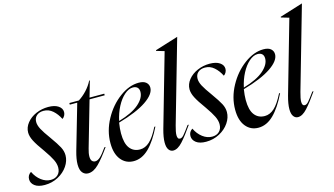

<svg xmlns="http://www.w3.org/2000/svg" viewBox="-108 -1062 2382 1371"><g transform="rotate(-15 1082.5 -376.5)"><path d="M244 -520Q291 -520 318 -502Q345 -484 345 -456Q345 -442 338 -429.5Q331 -417 321 -411Q302 -450 272.5 -476Q243 -502 205 -502Q173 -502 153.5 -485Q134 -468 134 -438Q134 -414 149.5 -384.5Q165 -355 203 -303Q243 -247 259 -216.5Q275 -186 275 -155Q275 -114 249 -75.5Q223 -37 177.5 -12.5Q132 12 78 12Q30 12 4.5 -7.5Q-21 -27 -21 -56Q-21 -87 6 -104Q26 -62 59 -37Q92 -12 129 -12Q162 -12 182 -31.5Q202 -51 202 -85Q202 -112 187 -143Q172 -174 137 -224Q94 -283 76.5 -317.5Q59 -352 59 -380Q59 -418 85 -450.5Q111 -483 153.5 -501.5Q196 -520 244 -520Z M453 -496H398V-508H468Q500 -528 529 -559Q558 -590 576 -626H581L547 -508H656V-496H544L447 -159Q437 -125 437 -102Q437 -79 446 -68.5Q455 -58 470 -58Q488 -58 507.5 -76Q527 -94 558 -138H567Q518 -68 478.5 -28Q439 12 399 12Q374 12 357.5 -7.5Q341 -27 341 -69Q341 -107 357 -164Z M913 -520Q949 -520 967 -504.5Q985 -489 985 -465Q985 -417 913.5 -368.5Q842 -320 705 -281Q698 -237 698 -203Q698 -128 725.5 -92.5Q753 -57 801 -57Q839 -57 872 -87Q905 -117 940 -187H948Q901 -90 849 -39Q797 12 736 12Q678 12 642.5 -32Q607 -76 607 -155Q607 -245 653 -329.5Q699 -414 770.5 -467Q842 -520 913 -520ZM909 -454Q909 -476 897 -487Q885 -498 864 -498Q833 -498 801 -470Q769 -442 744.5 -395Q720 -348 708 -292Q810 -322 859.5 -365.5Q909 -409 909 -454Z M1151 -690 1093 -707V-712L1263 -765H1264L1090 -157Q1077 -111 1077 -88Q1077 -58 1096 -58Q1110 -58 1124.5 -74.5Q1139 -91 1173 -138H1182Q1133 -67 1097 -27.5Q1061 12 1028 12Q1008 12 995 -5.5Q982 -23 982 -59Q982 -97 998 -155Z M1437 -520Q1484 -520 1511 -502Q1538 -484 1538 -456Q1538 -442 1531 -429.5Q1524 -417 1514 -411Q1495 -450 1465.5 -476Q1436 -502 1398 -502Q1366 -502 1346.5 -485Q1327 -468 1327 -438Q1327 -414 1342.5 -384.5Q1358 -355 1396 -303Q1436 -247 1452 -216.5Q1468 -186 1468 -155Q1468 -114 1442 -75.5Q1416 -37 1370.5 -12.5Q1325 12 1271 12Q1223 12 1197.5 -7.5Q1172 -27 1172 -56Q1172 -87 1199 -104Q1219 -62 1252 -37Q1285 -12 1322 -12Q1355 -12 1375 -31.5Q1395 -51 1395 -85Q1395 -112 1380 -143Q1365 -174 1330 -224Q1287 -283 1269.5 -317.5Q1252 -352 1252 -380Q1252 -418 1278 -450.5Q1304 -483 1346.5 -501.5Q1389 -520 1437 -520Z M1835 -520Q1871 -520 1889 -504.5Q1907 -489 1907 -465Q1907 -417 1835.5 -368.5Q1764 -320 1627 -281Q1620 -237 1620 -203Q1620 -128 1647.5 -92.5Q1675 -57 1723 -57Q1761 -57 1794 -87Q1827 -117 1862 -187H1870Q1823 -90 1771 -39Q1719 12 1658 12Q1600 12 1564.5 -32Q1529 -76 1529 -155Q1529 -245 1575 -329.5Q1621 -414 1692.5 -467Q1764 -520 1835 -520ZM1831 -454Q1831 -476 1819 -487Q1807 -498 1786 -498Q1755 -498 1723 -470Q1691 -442 1666.5 -395Q1642 -348 1630 -292Q1732 -322 1781.5 -365.5Q1831 -409 1831 -454Z M2073 -690 2015 -707V-712L2185 -765H2186L2012 -157Q1999 -111 1999 -88Q1999 -58 2018 -58Q2032 -58 2046.5 -74.5Q2061 -91 2095 -138H2104Q2055 -67 2019 -27.5Q1983 12 1950 12Q1930 12 1917 -5.5Q1904 -23 1904 -59Q1904 -97 1920 -155Z"/></g></svg>

Font: Nyght Serif Italic
Style: Regular
Weight: 400
Italic angle: -16°
Designer: Maksym Kobuzan
Version: Version 0.410